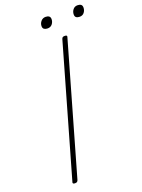

<svg xmlns="http://www.w3.org/2000/svg" viewBox="-214 -1285 1032 1391"><g transform="rotate(-20 302.5 -589.0)"><path d="M112 14Q102 14 98 10Q94 6 97 -1L383 -1000Q386 -1008 390.5 -1011.5Q395 -1015 406 -1015Q417 -1015 421 -1011.5Q425 -1008 422 -1000L136 -1Q133 6 128.5 10Q124 14 112 14ZM310 -1108Q294 -1108 283.5 -1115Q273 -1122 273 -1138Q273 -1159 287 -1175.5Q301 -1192 323 -1192Q339 -1192 349 -1185Q359 -1178 359 -1162Q359 -1141 346 -1124.5Q333 -1108 310 -1108ZM557 -1108Q540 -1108 530.5 -1115Q521 -1122 521 -1138Q521 -1159 534 -1175.5Q547 -1192 569 -1192Q586 -1192 595.5 -1185Q605 -1178 605 -1162Q605 -1141 592.5 -1124.5Q580 -1108 557 -1108Z"/></g></svg>

Font: Playwrite AU QLD Thin
Style: Regular
Weight: 250
Designer: Veronika Burian, José Scaglione
Foundry: TypeTogether
Version: Version 1.002